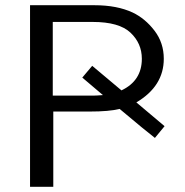

<svg xmlns="http://www.w3.org/2000/svg" viewBox="-20 -715 707 735"><path d="M95 0V-695H342Q428 -695 488 -667Q536 -644 571.5 -597.5Q607 -551 607 -490Q607 -385 502 -323Q520 -308 556 -277.5Q592 -247 610 -232L573 -187L522 -228Q446 -292 438 -298Q398 -288 323 -288H184V0ZM182 -349H338Q344 -349 352.5 -349.5Q361 -350 367 -350.5Q373 -351 374 -351L295 -418L333 -463L445 -369Q523 -406 523 -490Q523 -549 479.5 -590Q436 -631 335 -631H182Z"/></svg>

Font: Coval
Style: Light
Weight: 300
Foundry: Context Ltd
Version: Version 001.000